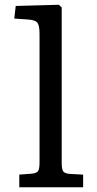

<svg xmlns="http://www.w3.org/2000/svg" viewBox="-20 -786 409 806"><path d="M61 0V-53L114 -57Q133 -59 139.5 -67.5Q146 -76 146 -104V-643Q146 -678 137.5 -690Q129 -702 99 -704L40 -708L46 -761L227 -766L239 -755V-101Q239 -78 244.5 -68Q250 -58 272 -56L329 -53V0Z"/></svg>

Font: Literata 7pt
Style: Regular
Weight: 400
Designer: Latin by Veronika Burian and Jose Scaglione. Greek by Irene Vlachou. Cyrillic by Vera Evstafieva.
Foundry: TypeTogether
Version: Version 3.002